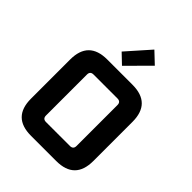

<svg xmlns="http://www.w3.org/2000/svg" viewBox="-260 -1088 1228 1228"><g transform="rotate(45 354.0 -474.0)"><path d="M72 -168V-522Q72 -690 240 -690H468Q636 -690 636 -522V-168Q636 0 468 0H240Q72 0 72 -168ZM216 -160Q216 -130 246 -130H462Q492 -130 492 -160V-530Q492 -560 462 -560H246Q216 -560 216 -530ZM269 -791 408 -948 483 -877 335 -728Z"/></g></svg>

Font: Oxanium ExtraLight
Style: Bold
Weight: 700
Version: Version 2.000